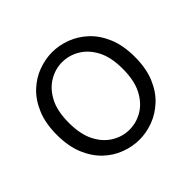

<svg xmlns="http://www.w3.org/2000/svg" viewBox="-132 -647 802 802"><g transform="rotate(-45 268.5 -246.5)"><path d="M268 12Q228 12 187 -3Q146 -18 112.5 -49.5Q79 -81 58.5 -130Q38 -179 38 -247Q38 -314 58.5 -363Q79 -412 112.5 -443.5Q146 -475 187 -490Q228 -505 268 -505Q309 -505 349.5 -490Q390 -475 424 -443.5Q458 -412 478.5 -363Q499 -314 499 -247Q499 -179 478.5 -130Q458 -81 424 -49.5Q390 -18 349.5 -3Q309 12 268 12ZM268 -47Q309 -47 345.5 -68.5Q382 -90 405 -134Q428 -178 428 -247Q428 -316 405 -359.5Q382 -403 345.5 -424.5Q309 -446 268 -446Q228 -446 191.5 -424.5Q155 -403 132 -359.5Q109 -316 109 -247Q109 -178 132 -134Q155 -90 191.5 -68.5Q228 -47 268 -47Z"/></g></svg>

Font: Atkinson Hyperlegible Next Light
Style: Regular
Weight: 300
Designer: Elliott Scott, Megan Eiswerth, Linus Boman, Theodore Petrosky, Letters from Sweden
Foundry: Applied Design Works, Letters from Sweden
Version: Version 2.001